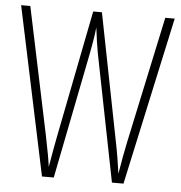

<svg xmlns="http://www.w3.org/2000/svg" viewBox="-52 -763 765 812"><g transform="rotate(5 331.0 -357.0)"><path d="M657 -714H617L502 -176C493 -134 485 -90 477 -40C469 -95 464 -127 454 -176L348 -714H311L205 -176C200 -151 189 -91 181 -43C178 -67 170 -113 157 -176L44 -714H5L156 0H206L313 -540C320 -578 325 -603 330 -648C336 -598 340 -573 346 -539L453 0H502Z"/></g></svg>

Font: Noto Sans Armenian ExtraCondensed ExtraLight
Style: Regular
Weight: 200
Width: 2
Designer: Monotype Design Team
Foundry: Monotype Imaging Inc.
Version: Version 2.008